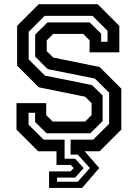

<svg xmlns="http://www.w3.org/2000/svg" viewBox="-20 -720 656 914"><path d="M213.5 174.5V96H316L331 80L316 65H249V0H161.5L58.5 -103V-229H200V-172L230.5 -141.5H385.5L416 -172V-229L385.5 -259.5L164.5 -304.5L61.5 -407.5V-597L164.5 -700H445L548 -597V-471H406.5V-528L376 -558.5H233.5L202.5 -528V-476.5L233.5 -446L454.5 -401L557.5 -298V-103L454.5 0H383L452.5 80L371 174.5ZM251.5 145H350L408 80L350 16H316V-55H423.5L499.5 -130.5V-278.5L432 -346L207 -391L147.5 -450.5V-555.5L206.5 -613.5H406.5L461.5 -560V-521H492V-573L420.5 -644.5H192.5L116.5 -568.5V-437.5L194 -360L418 -315L468.5 -265.5V-143.5L410 -85.5H201.5L147 -139.5V-183H116V-126.5L188 -55H287.5V35.5H337.5L378.5 80L337.5 125.5H251.5Z"/></svg>

Font: Tourney SemiBold
Style: Regular
Weight: 600
Version: Version 1.015